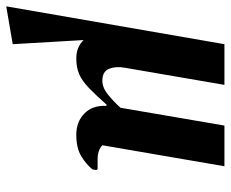

<svg xmlns="http://www.w3.org/2000/svg" viewBox="-84 -415 726 604"><g transform="rotate(90 279.0 -113.0)"><path d="M-1 230H-3L116 -456H244L190 -142Q185 -114 193.5 -93Q202 -72 231 -72Q253 -72 275 -90Q297 -108 316 -129L372 -456H500L434 -72Q449 -57 480 -57H509L512 -53L510 -41Q495 -22 469 -6Q443 10 401 10Q360 10 334 -15.5Q308 -41 310 -85H306Q275 -50 253 -29Q231 -8 210 1Q189 10 161 10Q125 10 103 -13L116 210Z"/></g></svg>

Font: Spectral
Style: Bold Italic
Weight: 700
Italic angle: -10°
Designer: Jean-Baptiste Levee
Foundry: Production Type
Version: Version 2.001